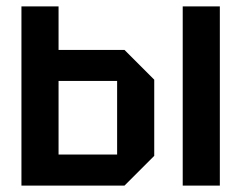

<svg xmlns="http://www.w3.org/2000/svg" viewBox="-20 -580 754 600"><path d="M47 0V-560H163V-424H369L462 -331V-93L369 0ZM163 -97H346V-327H163ZM551 0V-560H667V0Z"/></svg>

Font: Tektur SemiCondensed Medium
Style: Regular
Weight: 500
Width: 4
Designer: Adam Jagosz
Foundry: Adam Jagosz
Version: Version 1.005;gftools[0.9.30]